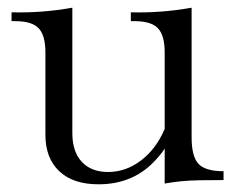

<svg xmlns="http://www.w3.org/2000/svg" viewBox="-20 -468 611 499"><path d="M236 11Q170 11 134 -23Q98 -57 98 -118V-332Q98 -376 80.5 -394.5Q63 -413 20 -413H10V-436Q51 -435 90 -438Q129 -441 168 -448V-122Q168 -74 192.5 -47.5Q217 -21 261 -21Q307 -21 346.5 -51Q386 -81 408 -133L432 -128Q422 -104 411 -86.5Q400 -69 387 -55Q329 11 236 11ZM408 9V-332Q408 -376 390.5 -394.5Q373 -413 330 -413H320V-436Q361 -435 400 -438Q439 -441 478 -448V-111Q478 -61 496 -42Q514 -23 561 -23V0Q523 0 497.5 0.5Q472 1 451.5 3Q431 5 408 9Z"/></svg>

Font: Baskervville
Style: Regular
Weight: 400
Designer: Alexis Faudot, Rémi Forte, Morgane Pierson, Rafael Ribas, Tanguy Vanlaeys, Rosalie Wagner, Thomas Huot-Marchand
Foundry: ANRT
Version: Version 1.100